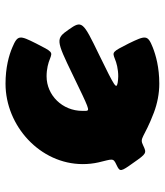

<svg xmlns="http://www.w3.org/2000/svg" viewBox="28 -596 583 678"><g transform="rotate(-90 319.0 -256.5)"><path d="M389 -383C415 -383 437 -377 451 -371C475 -362 475 -361 505 -420C534 -478 536 -485 491 -504C463 -516 420 -528 363 -528C214 -528 79 -406 79 -255C79 -236 81 -218 85 -200C97 -149 102 -148 76 -136C51 -124 51 -122 84 -76C116 -30 118 -29 145 -42C173 -56 169 -39 261 -4C293 8 328 15 363 15C420 15 463 3 491 -8C536 -26 534 -33 505 -93C475 -152 475 -151 451 -142C437 -136 415 -130 389 -130C381 -130 373 -131 366 -132C344 -137 347 -140 466 -198C584 -255 587 -258 554 -305C522 -351 517 -350 395 -291C273 -232 269 -230 267 -243V-257C267 -327 322 -383 389 -383Z"/></g></svg>

Font: Hussar Print
Style: Bold
Weight: 700
Foundry: Cannot Into Space Fonts
Version: Version 2.00